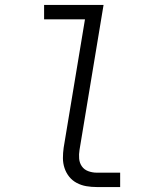

<svg xmlns="http://www.w3.org/2000/svg" viewBox="-20 -755 640 775"><path d="M371 0Q349 0 328.5 -3.5Q308 -7 290 -16.5Q272 -26 259.5 -41.5Q247 -57 240.5 -76.5Q234 -96 234 -117Q234 -138 237 -159L323 -677H158V-735H398L301 -150Q298 -132 299.5 -114.5Q301 -97 310.5 -83.5Q320 -70 336.5 -64Q353 -58 371 -58H465V0Z"/></svg>

Font: Iosevka Curly Slab LtExObl
Style: Regular
Weight: 300
Width: 7
Italic angle: -9°
Monospace: yes
Designer: Belleve Invis
Foundry: Belleve Invis
Version: Version 11.1.0; ttfautohint (v1.8.3)